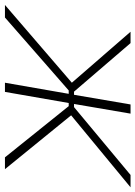

<svg xmlns="http://www.w3.org/2000/svg" viewBox="74 -658 560 795"><g transform="rotate(90 354.5 -260.0)"><path d="M-23 0H29L331 -264H345L299 0H337L383 -264H396L608 0H657L434 -274L732 -520H681L400 -286H387L427 -520H389L349 -286H336L135 -520H88L299 -277Z"/></g></svg>

Font: Fixel Display ExtraLight
Style: Italic
Weight: 200
Italic angle: -10°
Designer: AlfaBravo + MacPaw
Foundry: Kyrylo Tkachov, Marchela Mozhyna, Serhii Makarenko, Maria Weinstein, Zakhar Kryvoshyya
Version: Version 1.210;Glyphs 3.2 (3217)